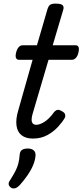

<svg xmlns="http://www.w3.org/2000/svg" viewBox="-20 -750 456 1060"><path d="M162 15Q123 15 99.5 -3Q76 -21 71 -57Q66 -93 82 -145L160 -420H84Q73 -420 68.5 -430Q64 -440 69 -460Q74 -480 83.5 -490Q93 -500 105 -500H184L242 -699Q248 -718 257.5 -724Q267 -730 287 -730Q317 -730 326 -721Q335 -712 328 -692L271 -500H398Q409 -500 413.5 -490.5Q418 -481 413 -460Q409 -441 399 -430.5Q389 -420 378 -420H248L161 -125Q151 -91 156.5 -76Q162 -61 180 -61Q200 -61 226.5 -78Q253 -95 280 -133Q289 -142 298 -143.5Q307 -145 322 -136Q337 -128 339.5 -118Q342 -108 338 -100Q326 -78 301.5 -51Q277 -24 242 -4.5Q207 15 162 15ZM42 287Q30 279 28 268.5Q26 258 35 246Q52 219 63.5 197.5Q75 176 81 153.5Q87 131 89 101Q91 84 102.5 77Q114 70 133 70Q156 70 167 81Q178 92 176 111Q174 136 162 164Q150 192 131 219Q112 246 90 271Q78 284 66 288.5Q54 293 42 287Z"/></svg>

Font: Playwrite AU QLD
Style: Regular
Weight: 400
Designer: Veronika Burian, José Scaglione
Foundry: TypeTogether
Version: Version 1.002